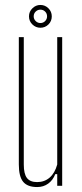

<svg xmlns="http://www.w3.org/2000/svg" viewBox="-20 -750 331 775"><path d="M130 5Q91 5 73.5 -16.2Q56 -37.5 56 -86V-600H76V-86Q76 -48 88.8 -31.5Q101.5 -15 130 -15Q159.5 -15 180.5 -33.2Q201.5 -51.5 211 -86V-600H231V0H211V-47H203Q193.5 -22.5 174.5 -8.8Q155.5 5 130 5ZM143 -638Q124.5 -638 110.8 -651.2Q97 -664.5 97 -684Q97 -703 110.8 -716.5Q124.5 -730 143 -730Q162 -730 175.5 -716.5Q189 -703 189 -684Q189 -664.5 175.5 -651.2Q162 -638 143 -638ZM143 -657Q154.5 -657 162.2 -665Q170 -673 170 -684Q170 -695.5 162.2 -703.2Q154.5 -711 143 -711Q132 -711 124 -703.2Q116 -695.5 116 -684Q116 -673 124 -665Q132 -657 143 -657Z"/></svg>

Font: Big Shoulders Display Thin Thin
Style: Regular
Weight: 250
Version: Version 2.002